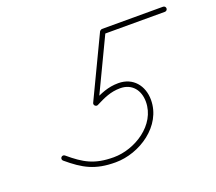

<svg xmlns="http://www.w3.org/2000/svg" viewBox="-101 -693 955 849"><g transform="rotate(-20 376.0 -268.5)"><path d="M740.3 -556C740.3 -556 740.3 -556 740.3 -556C644.3 -556 548.3 -556 452.3 -556C451.1 -556 448.6 -554.8 446.3 -553.4C444.1 -552 442 -550.3 441.5 -549.2C395.8 -453.5 350.1 -357.8 304.5 -262.2C302.1 -257.3 303.8 -252.1 307.2 -248.7C310.6 -245.4 315.9 -243.8 320.7 -246.3C359.6 -266 393.2 -282.2 438.4 -282.2C494.5 -282.2 525.4 -241.1 525.4 -187.5C525.4 -78.3 408.3 -5 308.5 -5C217.9 -5 172.5 -31.5 107.7 -86.2C102.6 -90.4 95.1 -89.8 90.8 -84.7C86.5 -79.7 87.1 -72.1 92.2 -67.8C92.2 -67.8 92.2 -67.8 92.2 -67.8C161.5 -9.4 212.3 19 308.5 19C421.7 19 549.4 -64.8 549.4 -187.5C549.4 -254.3 507.8 -306.2 438.4 -306.2C389.2 -306.2 352.2 -289.2 309.9 -267.7C305 -265.2 307.9 -258.8 312.6 -254.3C317.3 -249.7 323.8 -246.9 326.1 -251.8C371.8 -347.5 417.5 -443.2 463.1 -538.8C463.6 -539.9 460.3 -538.2 457.2 -536.3C454 -534.3 451.1 -532 452.3 -532C548.3 -532 644.3 -532 740.3 -532C746.9 -532 752.3 -537.4 752.3 -544C752.3 -550.6 746.9 -556 740.3 -556Z"/></g></svg>

Font: FRB American Cursive Guidelines Light
Style: Italic
Weight: 300
Italic angle: -25°
Version: Version 2.0;Modular Font Editor K font №1